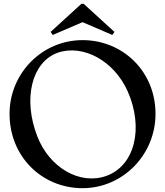

<svg xmlns="http://www.w3.org/2000/svg" viewBox="-20 -970 864 1005"><path d="M412 15C622 15 794 -159 794 -374C794 -597 622 -760 412 -760C201 -760 30 -587 30 -374C30 -149 201 15 412 15ZM536 -49C397 0 238 -93 175 -257C99 -453 146 -645 282 -694C416 -740 577 -651 648 -493C734 -298 685 -102 536 -49ZM245 -803 256 -787 412 -854 568 -787 579 -803 418 -950H406Z"/></svg>

Font: Basteleur Moonlight
Style: Regular
Weight: 300
Designer: Keussel
Foundry: Keussel Studio
Version: Version 1.300;Glyphs 3.2 (3192)